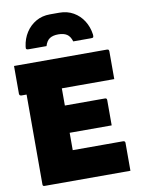

<svg xmlns="http://www.w3.org/2000/svg" viewBox="-101 -1021 803 1089"><g transform="rotate(-10 300.0 -476.5)"><path d="M13 -700H548Q553 -700 555 -699Q557 -698 558.5 -695Q560 -692 560 -689Q560 -648 560 -609Q560 -570 560 -528H25Q22 -528 19 -529.5Q16 -531 14.5 -533.5Q13 -536 13 -539Q13 -581 13 -620Q13 -659 13 -700ZM162 -429H489Q493 -429 495.5 -427.5Q498 -426 499 -423.5Q500 -421 500 -418Q500 -392 500 -368Q500 -344 500 -320.5Q500 -297 500 -272H162ZM66 0Q63 0 61 -0.5Q59 -1 57.5 -2.5Q56 -4 55.5 -6Q55 -8 55 -11Q55 -60 55 -119Q55 -178 55 -242.5Q55 -307 55 -374.5Q55 -442 55 -509Q55 -576 55 -639H267L258 -617Q258 -581 258 -545.5Q258 -510 258 -474Q258 -437 258 -399Q258 -361 258 -322.5Q258 -284 258 -246.5Q258 -209 258 -172H548Q554 -172 557 -169Q560 -166 560 -161Q560 -120 560 -80.5Q560 -41 560 0ZM214 -779Q188 -779 162.5 -779Q137 -779 111 -779Q101 -779 98 -782.5Q95 -786 97 -798Q103 -842 125.5 -877Q148 -912 183.5 -932.5Q219 -953 264 -953H318Q364 -953 399.5 -932.5Q435 -912 457 -877Q479 -842 485 -798Q486 -786 483.5 -782.5Q481 -779 471 -779Q445 -779 419.5 -779Q394 -779 368 -779Q359 -809 340.5 -821Q322 -833 291 -833Q260 -833 241.5 -821Q223 -809 214 -779Z"/></g></svg>

Font: Recursive Monospace Black
Style: Regular
Weight: 900
Version: Version 1.047